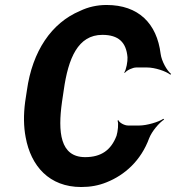

<svg xmlns="http://www.w3.org/2000/svg" viewBox="-20 -741 707 771"><path d="M322 -110C221 -110 212 -211 229 -332L236 -379C254 -507 293 -601 391 -601C456 -601 487 -571 492 -511C493 -495 487 -461 479 -450L481 -448C489 -459 513 -470 527 -470H571C602 -470 647 -455 664 -441L667 -444C650 -458 629 -495 625 -525C610 -647 536 -721 408 -721C370 -721 334 -713 301 -697C187 -649 110 -536 88 -378L81 -332C74 -279 75 -232 83 -190C104 -74 178 10 306 10C343 10 376 4 408 -9C481 -38 546 -96 579 -186C590 -214 619 -248 639 -261L636 -264C617 -251 569 -237 540 -237H494C480 -237 459 -248 455 -259L452 -256C457 -246 453 -212 448 -196C426 -138 386 -110 322 -110Z"/></svg>

Font: Asimov
Style: EdgeNarIt
Weight: 500
Designer: Google
Version: Version 2.000980: 2014